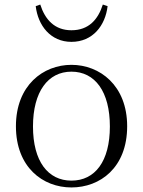

<svg xmlns="http://www.w3.org/2000/svg" viewBox="-20 -810 629 844"><path d="M294 14C420 14 539 -73 539 -255C539 -435 418 -525 294 -525C170 -525 50 -435 50 -255C50 -75 168 14 294 14ZM294 -16C191 -16 125 -101 125 -254C125 -407 191 -495 294 -495C398 -495 463 -407 463 -254C463 -101 398 -16 294 -16ZM137 -783C147 -698 202 -626 294 -626C388 -626 443 -698 453 -783L432 -790C411 -724 370 -677 294 -677C220 -677 178 -724 157 -790Z"/></svg>

Font: Noto Serif TC Light
Style: Regular
Weight: 300
Designer: Ryoko NISHIZUKA 西塚涼子 (kana & ideographs); Frank Grießhammer (Latin, Greek & Cyrillic); Wenlong ZHANG 张文龙 (bopomofo); San
Foundry: Adobe
Version: Version 2.001;hotconv 1.1.0;makeotfexe 2.6.0